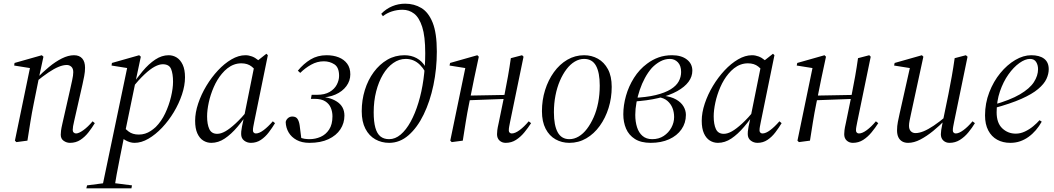

<svg xmlns="http://www.w3.org/2000/svg" viewBox="-20 -764 5723 1043"><path d="M69 8 61 0 144 -401 157 -392 57 -408 59 -422 207 -464 216 -456 192 -345 191 -339 163 -200Q153 -151 145 -101Q137 -51 129 0ZM360 12Q342 12 326 1Q310 -10 310 -32Q310 -41 311.5 -54Q313 -67 319 -93L361 -278Q366 -301 372 -328Q378 -355 378 -372Q378 -392 367.5 -401.5Q357 -411 343 -411Q323 -411 298.5 -401Q274 -391 243.5 -370.5Q213 -350 175 -319L173 -338H179Q211 -371 246 -400Q281 -429 316 -446.5Q351 -464 382 -464Q411 -464 426.5 -446.5Q442 -429 442 -396Q442 -374 437.5 -351Q433 -328 428 -305L383 -107Q379 -91 377 -78.5Q375 -66 375 -58Q375 -49 380.5 -44Q386 -39 393 -39Q408 -39 433 -57Q458 -75 483 -105L495 -95Q480 -70 460.5 -45Q441 -20 416.5 -4Q392 12 360 12Z M449 259 453 243 553 230H595L697 243L694 259ZM534 259 672 -401 686 -392 586 -408 588 -422 736 -464 745 -456 717 -324 715 -314 658 -38 654 -21Q642 40 631.5 91.5Q621 143 613.5 185Q606 227 601 259ZM711 12Q686 12 660 -3Q634 -18 617 -45L642 -84Q656 -67 678 -50Q700 -33 734 -33Q752 -33 768 -38Q784 -43 798.5 -52.5Q813 -62 826 -74Q857 -105 877.5 -148.5Q898 -192 909 -238Q920 -284 920 -320Q920 -363 909.5 -389Q899 -415 864 -415Q845 -415 820.5 -402Q796 -389 765 -360Q734 -331 695 -283L684 -288H688Q721 -337 754.5 -377Q788 -417 823.5 -440.5Q859 -464 896 -464Q920 -464 940 -451.5Q960 -439 972.5 -412.5Q985 -386 985 -344Q985 -300 968.5 -250.5Q952 -201 924 -154.5Q896 -108 860.5 -70.5Q825 -33 786.5 -10.5Q748 12 711 12Z M1128 12Q1104 12 1084 -0.5Q1064 -13 1052 -39.5Q1040 -66 1040 -108Q1040 -152 1056.5 -201.5Q1073 -251 1101 -297.5Q1129 -344 1164 -381.5Q1199 -419 1237.5 -441.5Q1276 -464 1313 -464Q1331 -464 1348.5 -457.5Q1366 -451 1381.5 -438Q1397 -425 1408 -407L1382 -368Q1369 -385 1347 -402.5Q1325 -420 1291 -420Q1270 -420 1251 -413Q1232 -406 1215.5 -393Q1199 -380 1185 -363Q1159 -332 1141 -290.5Q1123 -249 1114 -207Q1105 -165 1105 -132Q1105 -89 1117 -63Q1129 -37 1160 -37Q1180 -37 1204 -50.5Q1228 -64 1259.5 -93Q1291 -122 1330 -169L1338 -164H1336Q1304 -115 1270 -75Q1236 -35 1201 -11.5Q1166 12 1128 12ZM1343 12Q1322 12 1306 -0.5Q1290 -13 1290 -36Q1290 -42 1290.5 -50Q1291 -58 1294.5 -76.5Q1298 -95 1306 -130L1307 -135L1365 -423L1370 -427L1427 -472L1435 -464L1361 -102Q1358 -86 1356 -76Q1354 -66 1354 -55Q1354 -48 1358.5 -43.5Q1363 -39 1370 -39Q1388 -39 1412 -57Q1436 -75 1462 -105L1474 -95Q1459 -70 1440 -45Q1421 -20 1397 -4Q1373 12 1343 12Z M1661 12Q1620 12 1591.5 -3.5Q1563 -19 1548 -44.5Q1533 -70 1532 -101Q1534 -113 1544 -122Q1554 -131 1568 -131Q1588 -131 1596.5 -117.5Q1605 -104 1608 -82L1618 -3L1605 -20Q1619 -12 1634.5 -10Q1650 -8 1661 -8Q1693 -8 1721.5 -20.5Q1750 -33 1768 -60.5Q1786 -88 1786 -132Q1786 -157 1777 -178.5Q1768 -200 1747 -213.5Q1726 -227 1689 -227H1669L1673 -249H1702Q1744 -249 1770.5 -264.5Q1797 -280 1809.5 -304Q1822 -328 1822 -352Q1822 -398 1796.5 -414.5Q1771 -431 1739 -431Q1703 -431 1670 -412.5Q1637 -394 1611 -368L1598 -380Q1629 -418 1667 -441Q1705 -464 1754 -464Q1791 -464 1820 -452.5Q1849 -441 1866 -418Q1883 -395 1883 -360Q1883 -325 1861.5 -296Q1840 -267 1802.5 -250.5Q1765 -234 1716 -234L1705 -239Q1768 -239 1809.5 -212.5Q1851 -186 1851 -136Q1851 -95 1829 -61.5Q1807 -28 1764.5 -8Q1722 12 1661 12Z M2094 12Q2053 12 2019 -7Q1985 -26 1965 -64.5Q1945 -103 1945 -160Q1945 -220 1962 -275Q1979 -330 2010.5 -372.5Q2042 -415 2084 -439.5Q2126 -464 2177 -464Q2214 -464 2243.5 -448Q2273 -432 2291 -401H2304V-335Q2294 -379 2261.5 -411.5Q2229 -444 2184 -444Q2148 -444 2116 -421.5Q2084 -399 2060.5 -359.5Q2037 -320 2023.5 -267.5Q2010 -215 2010 -154Q2010 -103 2019 -70.5Q2028 -38 2046.5 -23Q2065 -8 2094 -8Q2127 -8 2156.5 -33Q2186 -58 2210.5 -102.5Q2235 -147 2253 -206Q2271 -265 2280.5 -333.5Q2290 -402 2290 -475Q2290 -567 2273.5 -618Q2257 -669 2229.5 -690Q2202 -711 2167 -711Q2137 -711 2109 -702Q2081 -693 2060 -676L2051 -689Q2077 -716 2110.5 -730Q2144 -744 2181 -744Q2230 -744 2269 -720.5Q2308 -697 2330.5 -640.5Q2353 -584 2353 -484Q2353 -390 2334.5 -301.5Q2316 -213 2281.5 -142Q2247 -71 2199.5 -29.5Q2152 12 2094 12Z M2434 8 2426 0 2509 -401 2522 -392 2422 -408 2425 -422 2573 -464 2581 -456 2556 -339 2528 -200Q2518 -151 2510 -101Q2502 -51 2494 0ZM2488 -218V-244L2761 -249V-228ZM2727 12Q2707 12 2693.5 -0.5Q2680 -13 2680 -35Q2680 -44 2681.5 -57Q2683 -70 2689 -96L2721 -252Q2731 -302 2739.5 -350Q2748 -398 2755 -448L2816 -464L2824 -456L2751 -102Q2748 -86 2746 -76Q2744 -66 2744 -55Q2744 -48 2748.5 -43.5Q2753 -39 2760 -39Q2778 -39 2802.5 -57Q2827 -75 2852 -105L2865 -95Q2849 -70 2828.5 -45Q2808 -20 2783 -4Q2758 12 2727 12Z M3073 12Q3032 12 2998 -7Q2964 -26 2944 -64.5Q2924 -103 2924 -160Q2924 -220 2941 -274.5Q2958 -329 2989 -372Q3020 -415 3062 -439.5Q3104 -464 3153 -464Q3194 -464 3228 -445Q3262 -426 3282.5 -388Q3303 -350 3303 -292Q3303 -232 3286 -177.5Q3269 -123 3238 -80Q3207 -37 3165 -12.5Q3123 12 3073 12ZM3073 -8Q3099 -8 3123.5 -22.5Q3148 -37 3168.5 -64Q3189 -91 3205 -127Q3221 -163 3229.5 -207Q3238 -251 3238 -299Q3238 -370 3217.5 -407Q3197 -444 3153 -444Q3127 -444 3102.5 -429.5Q3078 -415 3057.5 -388Q3037 -361 3021.5 -325Q3006 -289 2997.5 -245.5Q2989 -202 2989 -154Q2989 -83 3009.5 -45.5Q3030 -8 3073 -8Z M3515 12Q3462 12 3429 -9Q3396 -30 3381 -65Q3366 -100 3366 -143Q3366 -192 3380.5 -243.5Q3395 -295 3424 -341Q3453 -387 3495 -418Q3524 -440 3557.5 -452Q3591 -464 3631 -464Q3681 -464 3711 -441Q3741 -418 3741 -380Q3741 -348 3720.5 -320Q3700 -292 3659 -269Q3618 -246 3557.5 -231.5Q3497 -217 3416 -212V-232Q3491 -235 3542 -247.5Q3593 -260 3623.5 -279Q3654 -298 3667 -322Q3680 -346 3680 -373Q3680 -407 3662.5 -425.5Q3645 -444 3619 -444Q3592 -444 3567 -430.5Q3542 -417 3521 -395Q3500 -371 3483.5 -340.5Q3467 -310 3455.5 -276Q3444 -242 3437.5 -207Q3431 -172 3431 -140Q3431 -103 3440.5 -73Q3450 -43 3470.5 -25.5Q3491 -8 3523 -8Q3559 -8 3585.5 -25.5Q3612 -43 3627 -70.5Q3642 -98 3642 -128Q3642 -155 3633 -177.5Q3624 -200 3605.5 -216Q3587 -232 3557 -236L3584 -250V-244Q3626 -239 3653 -223.5Q3680 -208 3693 -186Q3706 -164 3706 -140Q3706 -96 3682 -61.5Q3658 -27 3615 -7.5Q3572 12 3515 12Z M3880 12Q3856 12 3836 -0.5Q3816 -13 3804 -39.5Q3792 -66 3792 -108Q3792 -152 3808.5 -201.5Q3825 -251 3853 -297.5Q3881 -344 3916 -381.5Q3951 -419 3989.5 -441.5Q4028 -464 4065 -464Q4083 -464 4100.5 -457.5Q4118 -451 4133.5 -438Q4149 -425 4160 -407L4134 -368Q4121 -385 4099 -402.5Q4077 -420 4043 -420Q4022 -420 4003 -413Q3984 -406 3967.5 -393Q3951 -380 3937 -363Q3911 -332 3893 -290.5Q3875 -249 3866 -207Q3857 -165 3857 -132Q3857 -89 3869 -63Q3881 -37 3912 -37Q3932 -37 3956 -50.5Q3980 -64 4011.5 -93Q4043 -122 4082 -169L4090 -164H4088Q4056 -115 4022 -75Q3988 -35 3953 -11.5Q3918 12 3880 12ZM4095 12Q4074 12 4058 -0.5Q4042 -13 4042 -36Q4042 -42 4042.5 -50Q4043 -58 4046.5 -76.5Q4050 -95 4058 -130L4059 -135L4117 -423L4122 -427L4179 -472L4187 -464L4113 -102Q4110 -86 4108 -76Q4106 -66 4106 -55Q4106 -48 4110.5 -43.5Q4115 -39 4122 -39Q4140 -39 4164 -57Q4188 -75 4214 -105L4226 -95Q4211 -70 4192 -45Q4173 -20 4149 -4Q4125 12 4095 12Z M4320 8 4312 0 4395 -401 4408 -392 4308 -408 4311 -422 4459 -464 4467 -456 4442 -339 4414 -200Q4404 -151 4396 -101Q4388 -51 4380 0ZM4374 -218V-244L4647 -249V-228ZM4613 12Q4593 12 4579.5 -0.5Q4566 -13 4566 -35Q4566 -44 4567.5 -57Q4569 -70 4575 -96L4607 -252Q4617 -302 4625.5 -350Q4634 -398 4641 -448L4702 -464L4710 -456L4637 -102Q4634 -86 4632 -76Q4630 -66 4630 -55Q4630 -48 4634.5 -43.5Q4639 -39 4646 -39Q4664 -39 4688.5 -57Q4713 -75 4738 -105L4751 -95Q4735 -70 4714.5 -45Q4694 -20 4669 -4Q4644 12 4613 12Z M4913 12Q4894 12 4880.5 4Q4867 -4 4860 -19Q4853 -34 4853 -56Q4853 -79 4857.5 -102Q4862 -125 4867 -147L4924 -401L4937 -392L4837 -408L4840 -422L4988 -464L4996 -456L4935 -174Q4932 -159 4928 -141.5Q4924 -124 4921 -108Q4918 -92 4918 -81Q4918 -61 4928 -51Q4938 -41 4953 -41Q4973 -41 4997.5 -51Q5022 -61 5052.5 -81.5Q5083 -102 5120 -133L5122 -114H5116Q5084 -81 5049 -52.5Q5014 -24 4979.5 -6Q4945 12 4913 12ZM5138 12Q5118 12 5104.5 -0.5Q5091 -13 5091 -35Q5091 -44 5093 -58Q5095 -72 5102 -107L5103 -111L5132 -252Q5142 -302 5150.5 -350Q5159 -398 5166 -448L5227 -464L5236 -456L5163 -102Q5160 -86 5158 -76Q5156 -66 5156 -55Q5156 -48 5160.5 -43.5Q5165 -39 5172 -39Q5189 -39 5213.5 -57Q5238 -75 5263 -105L5276 -95Q5261 -70 5240.5 -45Q5220 -20 5194.5 -4Q5169 12 5138 12Z M5468 12Q5428 12 5397 -5Q5366 -22 5348.5 -55.5Q5331 -89 5331 -137Q5331 -203 5354 -262.5Q5377 -322 5414 -367Q5451 -412 5495 -438Q5539 -464 5582 -464Q5627 -464 5652 -445Q5677 -426 5677 -388Q5677 -362 5664.5 -335Q5652 -308 5619.5 -280.5Q5587 -253 5528.5 -227Q5470 -201 5378 -176L5374 -194Q5467 -220 5520.5 -251.5Q5574 -283 5596.5 -318Q5619 -353 5619 -388Q5619 -411 5608.5 -427.5Q5598 -444 5575 -444Q5549 -444 5517.5 -421.5Q5486 -399 5458 -359.5Q5430 -320 5412 -267.5Q5394 -215 5394 -154Q5394 -96 5424.5 -67Q5455 -38 5498 -38Q5523 -38 5547.5 -49.5Q5572 -61 5592.5 -78Q5613 -95 5627 -111L5639 -103Q5625 -78 5607 -57Q5589 -36 5567.5 -20.5Q5546 -5 5521.5 3.5Q5497 12 5468 12Z"/></svg>

Font: Source Serif 4 60pt
Style: Italic
Weight: 400
Italic angle: -12°
Version: Version 4.004;hotconv 1.0.116;makeotfexe 2.5.65601